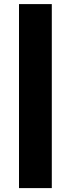

<svg xmlns="http://www.w3.org/2000/svg" viewBox="-20 -728 354 960"><path d="M239 212.5H75V-707.5H239Z"/></svg>

Font: Anek Latin Expanded ExtraBold
Style: Regular
Weight: 800
Width: 7
Designer: Yesha Goshar
Foundry: Ek Type
Version: Version 1.003